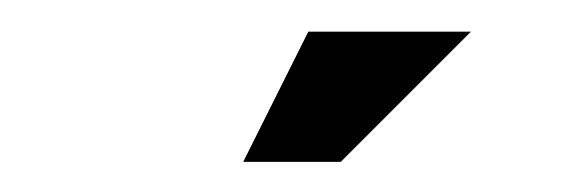

<svg xmlns="http://www.w3.org/2000/svg" viewBox="-20 -687 373 123"><path d="M135.8 -583.3 177.5 -666.7H281.7L198.3 -583.3Z"/></svg>

Font: Yulong
Style: Regular
Weight: 400
Designer: GGBotNet
Foundry: f0n7.com
Version: 1.00